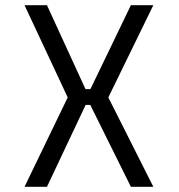

<svg xmlns="http://www.w3.org/2000/svg" viewBox="-20 -720 690 740"><path d="M74.5 0 241 -344.5 74.5 -700H161L309.5 -376.5H328.5L484.5 -700H571L397.5 -344.5L571 0H484.5L328 -315.5H310L161 0Z"/></svg>

Font: Trispace Light
Style: Regular
Weight: 300
Designer: Tyler Finck
Foundry: Etcetera Type Company
Version: Version 1.210; ttfautohint (v1.8.3)